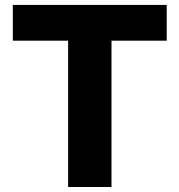

<svg xmlns="http://www.w3.org/2000/svg" viewBox="-20 -747 717 767"><path d="M31.2 -584.5H252.1V0H425.4V-584.5H646V-727.3H31.2Z"/></svg>

Font: TID UI Extra Bold
Style: Regular
Weight: 800
Designer: The TID Project Authors
Foundry: Bakken & Bæck
Version: Version 1.001;hotconv 1.0.109;makeotfexe 2.5.65596